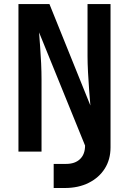

<svg xmlns="http://www.w3.org/2000/svg" viewBox="-20 -750 639 950"><path d="M245.6 180.2V61H307.1Q351.1 61 376 37.1Q400.9 13.2 400.9 -29.8L173.3 -589.8Q175.3 -561 178.5 -520Q181.6 -479 183.6 -436Q185.5 -393.1 185.5 -356.9V0H71.3V-730H224.6L427.2 -228Q424.3 -260.3 421.1 -303.7Q418 -347.2 415.5 -392.1Q413.1 -437 413.1 -472.2V-730H526.9V-21Q526.9 39.1 498.5 84Q470.2 128.9 419.2 154.5Q368.2 180.2 300.8 180.2Z"/></svg>

Font: UDEV Gothic 35
Style: Bold
Weight: 700
Version: v2.1.0; ttfautohint (v1.8.4.7-5d5b-dirty) -l 6 -r 45 -G 200 